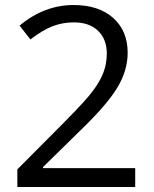

<svg xmlns="http://www.w3.org/2000/svg" viewBox="-20 -744 612 764"><path d="M151 -75V-79L307 -232Q409 -331 448.5 -398Q488 -465 488 -534Q488 -621 430.5 -672.5Q373 -724 273 -724Q156 -724 58 -642L101 -587Q149 -624 189 -639.5Q229 -655 274 -655Q335 -655 370 -621.5Q405 -588 405 -531Q405 -491 391.5 -455.5Q378 -420 350 -383Q326 -349 237 -259L49 -70V0H518V-75Z"/></svg>

Font: OpenSansMMV
Style: Regular
Weight: 400
Designer: Steve Matteson
Foundry: Ascender Corporation
Version: Version 4.000